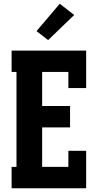

<svg xmlns="http://www.w3.org/2000/svg" viewBox="-20 -1005 540 1025"><path d="M42 0V-114H68V-621H42V-735H440V-535H345V-621H205V-439H354V-325H205V-114H345V-200H440V0ZM237 -791 175 -839 299 -985 376 -925Z"/></svg>

Font: Iosevka Curly Slab Heavy
Style: Regular
Weight: 900
Monospace: yes
Designer: Belleve Invis
Foundry: Belleve Invis
Version: Version 22.1.2; ttfautohint (v1.8.4)